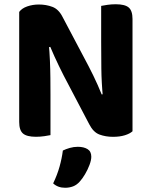

<svg xmlns="http://www.w3.org/2000/svg" viewBox="-20 -636 712 903"><path d="M70.3 -433.4 209 -434.8Q213 -392.4 214.8 -350.4Q216.7 -308.4 217 -269.2Q217.4 -230 217.4 -193.1V-0.5Q208.6 1.5 189 4.4Q169.4 7.3 149.2 7.3Q106 7.3 88.1 -8.1Q70.3 -23.4 70.3 -62.2ZM603.2 -176.2 464.3 -174.7Q457.3 -248.1 456.6 -313.9Q455.8 -379.8 455.8 -439.7V-608.3Q465.6 -610.3 484.8 -613.2Q503.9 -616 524.2 -616Q567.5 -616 585.4 -600.7Q603.2 -585.4 603.2 -546.6ZM603.2 -224.4V-321.1V-18.6Q590.4 -7 566.9 0.2Q543.4 7.5 511.2 7.5Q477.3 7.5 448.2 -3.1Q419 -13.8 399.7 -51.7L278.8 -282Q267.6 -304.4 256.9 -326.3Q246.1 -348.2 236.2 -370.4Q226.2 -392.7 216.5 -415.5L70.3 -382.8V-580Q82.8 -597.2 108.4 -606Q133.9 -614.8 163 -614.8Q196.9 -614.8 226.5 -603.7Q256 -592.7 274.6 -555.6L396.4 -325.2Q407.8 -303.6 418.5 -281.3Q429.2 -259.1 439.2 -236.8Q449.3 -214.5 458.3 -191.7ZM355.3 217.7Q341.2 233.8 323.7 240.5Q306.2 247.1 286.1 247.1Q252.2 247.1 230 226.5Q249.4 186.2 260.2 147.3Q271.1 108.4 275.6 72Q289.9 65 308.3 59.7Q326.7 54.4 345.8 54.4Q374 54.4 391.7 65.3Q409.4 76.2 409.4 101.1Q409.4 117.1 400.9 139.8Q392.4 162.4 380 183.3Q367.6 204.2 355.3 217.7Z"/></svg>

Font: Baloo Paaji 2
Style: Regular
Weight: 400
Designer: Shuchita Grover, Noopur Datye and Ek Type
Foundry: Ek Type
Version: Version 1.700